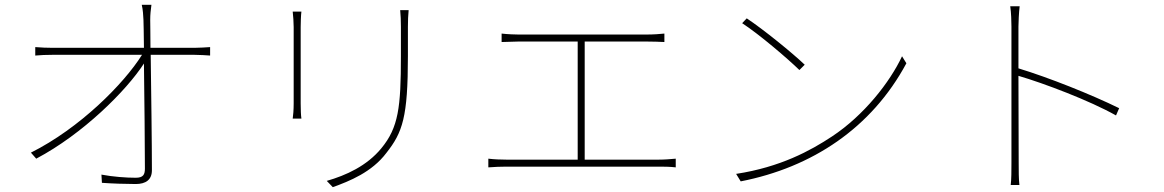

<svg xmlns="http://www.w3.org/2000/svg" viewBox="-20 -750 4820 795"><path d="M130 -93C323 -195 503 -374 576 -487C578 -337 580 -141 580 -52C580 -27 573 -14 542 -14C503 -14 447 -18 400 -27L402 7C442 10 502 12 542 12C584 12 609 -6 609 -45C609 -156 606 -375 604 -523H785C806 -523 835 -521 850 -520V-555C835 -554 805 -552 786 -552H603C603 -610 602 -653 602 -668C602 -690 604 -708 607 -730H567C572 -709 573 -686 574 -668C575 -653 575 -610 576 -552H197C171 -552 155 -553 126 -555V-520C153 -522 167 -523 197 -523H568C493 -403 310 -219 108 -118Z M1192 -702C1194 -687 1196 -654 1196 -638V-322C1196 -295 1194 -272 1192 -259H1228C1226 -272 1225 -297 1225 -322V-638C1225 -653 1226 -687 1228 -702ZM1637 -708C1639 -688 1640 -664 1640 -639V-517C1640 -306 1630 -222 1559 -136C1499 -63 1413 -24 1333 -1L1358 25C1427 0 1520 -37 1580 -117C1647 -202 1669 -265 1669 -518V-639C1669 -664 1670 -688 1672 -708Z M2076 -60H2709C2725 -60 2754 -60 2778 -57V-93C2754 -91 2733 -89 2709 -89H2401V-578H2657C2683 -578 2711 -577 2731 -576V-611C2712 -609 2686 -607 2657 -607H2127C2114 -607 2082 -608 2057 -611V-576C2080 -577 2116 -578 2127 -578H2372V-89H2076C2053 -89 2028 -90 2002 -93V-57C2029 -59 2053 -60 2076 -60Z M3072 -674 3053 -654C3125 -607 3243 -506 3290 -460L3312 -482C3262 -530 3140 -629 3072 -674ZM3028 -30 3047 1C3343 -57 3589 -220 3733 -488L3715 -517C3665 -410 3557 -272 3425 -185C3336 -126 3211 -58 3028 -30Z M4614 -302C4498 -359 4322 -429 4197 -467V-640C4197 -658 4199 -699 4202 -724H4163C4167 -698 4168 -660 4168 -640V-77C4168 -44 4168 -8 4165 16H4201C4198 -8 4198 -44 4198 -77L4197 -436C4303 -405 4493 -333 4601 -272Z"/></svg>

Font: Kinto Sans Thin
Style: Regular
Weight: 100
Designer: Authors: Ryoko NISHIZUKA  (kana & ideographs); Paul D. Hunt (Latin, Greek & Cyrillic); Wenlong ZHANG  (bopomofo); Sandol
Foundry: Adobe Systems Incorporated, ookami Inc.
Version: Version 0.001